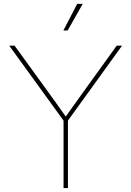

<svg xmlns="http://www.w3.org/2000/svg" viewBox="-20 -961 671 981"><path d="M304.7 0V-344.7L27.3 -727.5H54.7L231 -484.4Q253.9 -453.1 275.9 -421.9Q297.9 -390.6 320.3 -359.4H311.5Q334 -390.6 356.2 -421.9Q378.4 -453.1 400.9 -484.4L576.2 -727.5H603.5L327.1 -344.7V0ZM303.7 -805.2 374.5 -941.4H402.8L325.7 -805.2Z"/></svg>

Font: Inter 18pt Thin
Style: Regular
Weight: 250
Designer: Rasmus Andersson
Foundry: rsms
Version: Version 4.001;git-66647c0bb